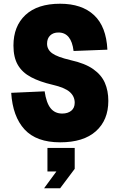

<svg xmlns="http://www.w3.org/2000/svg" viewBox="-20 -746 640 1028"><path d="M302 16Q175 16 111.5 -53Q48 -122 40 -249L219 -257Q228 -195 251 -166.5Q274 -138 313 -138Q343 -138 361.5 -153Q380 -168 380 -196Q380 -230 353.5 -253.5Q327 -277 262 -292Q193 -308 146 -333Q99 -358 75.5 -398.5Q52 -439 52 -502Q52 -606 116.5 -666Q181 -726 302 -726Q418 -726 483.5 -665Q549 -604 555 -480L374 -473Q362 -572 293 -572Q265 -572 248.5 -556Q232 -540 232 -512Q232 -481 259 -461Q286 -441 358 -424Q435 -407 479 -376Q523 -345 541.5 -302.5Q560 -260 560 -206Q560 -103 493.5 -43.5Q427 16 302 16ZM216 262 282 172H234V46H380V158L302 262Z"/></svg>

Font: Geist Mono Black
Style: Regular
Weight: 900
Monospace: yes
Designer: Basement.studio, Andrés Briganti, Mateo Zaragoza
Foundry: Basement.studio, Vercel, Andrés Briganti, Guido Ferreyra, Mateo Zaragoza
Version: Version 1.500; ttfautohint (v1.8.4.7-5d5b)